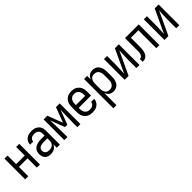

<svg xmlns="http://www.w3.org/2000/svg" viewBox="295 -1862 3410 3410"><g transform="rotate(-45 2000.0 -156.5)"><path d="M64 0V-520H142V-304H358V-520H436V0H358V-234H142V0Z M702 8Q672 8 643 -1Q614 -10 593.5 -32Q573 -54 564.5 -83Q556 -112 556 -141Q556 -167 562.5 -192Q569 -217 584.5 -237Q600 -257 622 -270.5Q644 -284 668.5 -292Q693 -300 718 -303Q743 -306 769 -306H858V-355Q858 -376 851 -397Q844 -418 828 -432Q812 -446 791 -452Q770 -458 749 -458Q729 -458 709.5 -454Q690 -450 674 -439Q658 -428 649 -410Q640 -392 640 -373Q640 -373 640 -373Q640 -373 640 -373Q640 -373 640 -373Q640 -373 640 -373Q640 -373 640 -373Q640 -373 640 -373H562Q562 -373 562 -373Q562 -373 562 -373Q562 -396 568.5 -418Q575 -440 588 -459Q601 -478 619.5 -491.5Q638 -505 659 -513.5Q680 -522 703 -525Q726 -528 749 -528Q773 -528 797 -524.5Q821 -521 843 -511Q865 -501 883.5 -485Q902 -469 914 -448Q926 -427 931 -403Q936 -379 936 -355V0H858V-86Q849 -64 832.5 -45.5Q816 -27 795 -14.5Q774 -2 750 3Q726 8 702 8ZM732 -62Q756 -62 780.5 -68.5Q805 -75 823 -91.5Q841 -108 849.5 -131.5Q858 -155 858 -180V-236H769Q754 -236 738.5 -234.5Q723 -233 708.5 -229.5Q694 -226 680 -219.5Q666 -213 655 -203Q644 -193 639 -178.5Q634 -164 634 -149Q634 -131 641 -113Q648 -95 662 -83Q676 -71 694.5 -66.5Q713 -62 732 -62Z M1048 0V-520H1142L1250 -235L1358 -520H1452V0H1374V-104Q1374 -185 1377.5 -266Q1381 -347 1383 -428L1280 -156H1220L1117 -428Q1119 -347 1122.5 -266Q1126 -185 1126 -104V0Z M1752 8Q1725 8 1698 3Q1671 -2 1647.5 -15.5Q1624 -29 1605.5 -49.5Q1587 -70 1575.5 -94.5Q1564 -119 1560 -146Q1556 -173 1556 -200V-320Q1556 -347 1560 -374Q1564 -401 1575 -425.5Q1586 -450 1604.5 -470.5Q1623 -491 1646 -504Q1669 -517 1696 -522.5Q1723 -528 1750 -528Q1777 -528 1804 -522.5Q1831 -517 1854 -504Q1877 -491 1895.5 -470.5Q1914 -450 1925 -425.5Q1936 -401 1940 -374Q1944 -347 1944 -320V-225H1634V-200Q1634 -183 1636 -166Q1638 -149 1644.5 -133Q1651 -117 1661.5 -103Q1672 -89 1686.5 -79.5Q1701 -70 1718 -66Q1735 -62 1752 -62Q1771 -62 1790.5 -66Q1810 -70 1826 -80Q1842 -90 1852.5 -107Q1863 -124 1864 -144H1942Q1941 -121 1933.5 -99.5Q1926 -78 1912.5 -59.5Q1899 -41 1880.5 -27.5Q1862 -14 1841 -6Q1820 2 1797 5Q1774 8 1752 8ZM1866 -295V-320Q1866 -337 1864 -354Q1862 -371 1856 -387Q1850 -403 1839.5 -417Q1829 -431 1815 -440.5Q1801 -450 1784 -454Q1767 -458 1750 -458Q1733 -458 1716 -454Q1699 -450 1685 -440.5Q1671 -431 1660.5 -417Q1650 -403 1644 -387Q1638 -371 1636 -354Q1634 -337 1634 -320V-295Z M2064 215V-520H2142V-429Q2150 -450 2163 -469.5Q2176 -489 2194.5 -502.5Q2213 -516 2235.5 -522Q2258 -528 2281 -528Q2306 -528 2330.5 -521Q2355 -514 2375 -499Q2395 -484 2408.5 -463Q2422 -442 2430 -418.5Q2438 -395 2441 -370Q2444 -345 2444 -320V-200Q2444 -175 2441 -150Q2438 -125 2430 -101.5Q2422 -78 2408.5 -57Q2395 -36 2375 -21Q2355 -6 2330.5 1Q2306 8 2281 8Q2258 8 2235.5 2Q2213 -4 2194.5 -17.5Q2176 -31 2163 -50.5Q2150 -70 2142 -91V215ZM2251 -62Q2268 -62 2284.5 -66Q2301 -70 2315 -79.5Q2329 -89 2339.5 -103Q2350 -117 2356 -133Q2362 -149 2364 -166Q2366 -183 2366 -200V-320Q2366 -337 2364 -354Q2362 -371 2356 -387Q2350 -403 2339.5 -417Q2329 -431 2315 -440.5Q2301 -450 2284.5 -454Q2268 -458 2251 -458Q2234 -458 2217.5 -454Q2201 -450 2188 -440Q2175 -430 2165.5 -415.5Q2156 -401 2151 -385.5Q2146 -370 2144 -353.5Q2142 -337 2142 -320V-200Q2142 -183 2144 -166.5Q2146 -150 2151 -134.5Q2156 -119 2165.5 -104.5Q2175 -90 2188 -80Q2201 -70 2217.5 -66Q2234 -62 2251 -62Z M2564 0V-520H2642V-312Q2642 -254 2638.5 -197Q2635 -140 2633 -82L2838 -520H2936V0H2858V-208Q2858 -266 2861.5 -323Q2865 -380 2867 -438L2662 0Z M3016 0V-70Q3027 -70 3038 -73.5Q3049 -77 3057.5 -84.5Q3066 -92 3072 -101.5Q3078 -111 3081.5 -121.5Q3085 -132 3087.5 -143Q3090 -154 3091 -165Q3092 -176 3092 -187Q3092 -198 3092 -209Q3092 -213 3092 -217Q3092 -221 3092 -226V-228Q3092 -236 3092 -244.5Q3092 -253 3092 -261V-520H3436V0H3358V-450H3170V-261Q3170 -261 3170 -261Q3170 -261 3170 -261V-259Q3170 -259 3170 -258.5Q3170 -258 3170 -257V-256Q3170 -235 3169.5 -213.5Q3169 -192 3167.5 -170.5Q3166 -149 3162 -127.5Q3158 -106 3150 -86Q3142 -66 3129 -48.5Q3116 -31 3098.5 -19Q3081 -7 3059.5 -3.5Q3038 0 3016 0Z M3564 0V-520H3642V-312Q3642 -254 3638.5 -197Q3635 -140 3633 -82L3838 -520H3936V0H3858V-208Q3858 -266 3861.5 -323Q3865 -380 3867 -438L3662 0Z"/></g></svg>

Font: Iosevka SS04
Style: Regular
Weight: 400
Monospace: yes
Designer: Belleve Invis
Foundry: Belleve Invis
Version: Version 19.0.0; ttfautohint (v1.8.4)